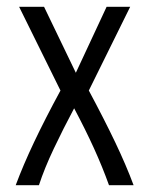

<svg xmlns="http://www.w3.org/2000/svg" viewBox="-20 -542 437 562"><path d="M26 0Q48 -59 80 -126.5Q112 -194 157 -277L36 -522H109L202 -329L292 -522H361L240 -277Q285 -193 317 -126Q349 -59 371 0H299Q280 -53 255 -108Q230 -163 197 -225Q165 -165 137.5 -107Q110 -49 94 0Z"/></svg>

Font: Ubuntu Sans Condensed
Style: Regular
Weight: 400
Width: 3
Designer: Dalton Maag Ltd
Foundry: Dalton Maag Ltd
Version: Version 1.006; ttfautohint (v1.8.4.7-5d5b)